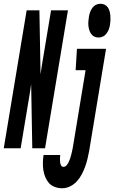

<svg xmlns="http://www.w3.org/2000/svg" viewBox="-67 -790 609 1023"><path d="M-47 0 75 -735H143L149 -394Q151 -406 152.5 -417.5Q154 -429 156 -441L205 -735H295L173 0H105L99 -341Q97 -329 95.5 -317.5Q94 -306 92 -294L43 0ZM458 -590Q446 -590 435.5 -595Q425 -600 418.5 -609.5Q412 -619 408.5 -630.5Q405 -642 404 -653.5Q403 -665 404 -677.5Q405 -690 407 -702Q409 -714 413 -725.5Q417 -737 425 -748Q433 -759 444.5 -764.5Q456 -770 468 -770Q480 -770 490.5 -765Q501 -760 507.5 -750.5Q514 -741 517 -729.5Q520 -718 521 -706.5Q522 -695 521.5 -682.5Q521 -670 519 -658Q517 -646 513 -634.5Q509 -623 501 -612Q493 -601 481.5 -595.5Q470 -590 458 -590ZM264 213Q244 213 225 206Q206 199 194 185.5Q182 172 174.5 154Q167 136 164 116.5Q161 97 161.5 76.5Q162 56 165 36H254Q253 45 252.5 54.5Q252 64 253 73Q254 82 258 90.5Q262 99 271 99Q281 99 288 90.5Q295 82 299.5 72.5Q304 63 307 53.5Q310 44 312.5 34.5Q315 25 317 15.5Q319 6 321 -4L389 -416H336L343 -530H498L408 15Q404 36 399 57Q394 78 386.5 98.5Q379 119 368.5 139Q358 159 342.5 176Q327 193 306.5 203Q286 213 264 213Z"/></svg>

Font: Iosevka Curly Heavy Oblique
Style: Regular
Weight: 900
Italic angle: -9°
Monospace: yes
Designer: Belleve Invis
Foundry: Belleve Invis
Version: Version 11.1.0; ttfautohint (v1.8.3)